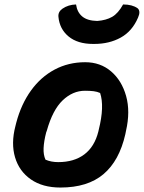

<svg xmlns="http://www.w3.org/2000/svg" viewBox="-20 -829 645 861"><path d="M362 -550Q430 -550 478 -509Q526 -468 545.5 -398.5Q565 -329 545 -242L542 -227Q515 -108 444 -48Q373 12 251 12Q171 12 118.5 -24.5Q66 -61 47.5 -123.5Q29 -186 49 -263L53 -279Q75 -362 119 -423Q163 -484 225 -517Q287 -550 362 -550ZM361 -422Q306 -422 261 -379Q216 -336 190 -243L187 -235Q177 -196 175.5 -165.5Q174 -135 184 -113Q209 -102 241 -102Q312 -102 358 -136.5Q404 -171 421 -239L423 -248Q449 -352 429 -412Q416 -418 400 -420Q384 -422 361 -422ZM416 -735Q456 -738 483 -753.5Q510 -769 532 -809Q573 -809 597 -792Q612 -779 599 -750Q573 -689 521.5 -660.5Q470 -632 403 -632H397Q328 -632 287.5 -665.5Q247 -699 242 -754Q240 -776 260 -790Q286 -808 321 -809Q326 -774 349 -755Q372 -736 416 -735Z"/></svg>

Font: Recursive Mn Csl St
Style: Bold Italic
Weight: 700
Italic angle: -15°
Monospace: yes
Version: Version 1.079;hotconv 1.0.112;makeotfexe 2.5.65598; ttfautoh